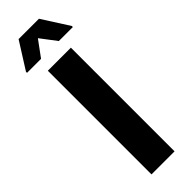

<svg xmlns="http://www.w3.org/2000/svg" viewBox="-311 -895 901 901"><g transform="rotate(-45 139.0 -445.0)"><path d="M63 0V-688H216V0ZM-13 -750V-757L71 -890H206L291 -757V-750H198L138 -829L80 -750Z"/></g></svg>

Font: Saira SemiCondensed
Style: Bold
Weight: 700
Width: 4
Designer: Hector Gatti with collaboration of the Omnibus-Type team
Foundry: Omnibus-Type
Version: Version 1.101